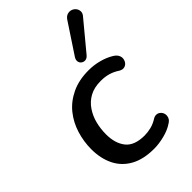

<svg xmlns="http://www.w3.org/2000/svg" viewBox="-232 -857 953 953"><g transform="rotate(-45 244.5 -380.5)"><path d="M264 9Q189 9 139.5 -18.5Q90 -46 65.5 -95.5Q41 -145 41 -210Q41 -264 57 -315.5Q73 -367 105.5 -407.5Q138 -448 189 -472.5Q240 -497 309 -497Q346 -497 381.5 -487.5Q417 -478 443 -462Q460 -452 466.5 -439.5Q473 -427 471 -414.5Q469 -402 461.5 -393Q454 -384 442 -381.5Q430 -379 416 -387Q392 -403 367.5 -410Q343 -417 314 -417Q268 -417 236 -399.5Q204 -382 183.5 -351.5Q163 -321 154 -285Q145 -249 145 -211Q145 -147 175.5 -109Q206 -71 277 -71Q299 -71 323 -77Q347 -83 372 -99Q384 -105 395 -103Q406 -101 414 -92.5Q422 -84 424 -73Q426 -62 421.5 -50Q417 -38 402 -29Q376 -11 337 -1Q298 9 264 9ZM355 -557Q345 -545 333.5 -543.5Q322 -542 312.5 -548.5Q303 -555 301 -566.5Q299 -578 307 -591L410 -747Q420 -763 433.5 -767.5Q447 -772 459.5 -768Q472 -764 480 -754Q488 -744 488.5 -730.5Q489 -717 477 -704Z"/></g></svg>

Font: Nunito ExtraLight SemiBold
Style: Italic
Weight: 600
Italic angle: -9°
Version: Version 3.602